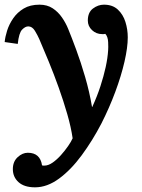

<svg xmlns="http://www.w3.org/2000/svg" viewBox="-27 -531 608 822"><path d="M123 271Q77 271 52.5 249Q28 227 28 193Q28 161 48.5 142Q69 123 92 123Q145 123 153 177Q155 178 158 178Q161 178 163 178Q180 178 198.5 165Q217 152 234 133Q251 114 264.5 94.5Q278 75 284 61Q277 13 261 -42.5Q245 -98 224.5 -155.5Q204 -213 182 -266.5Q160 -320 141 -364Q134 -380 122.5 -399Q111 -418 94 -418Q81 -418 67.5 -404Q54 -390 49 -343L-7 -351Q-5 -373 3.5 -400Q12 -427 29.5 -452.5Q47 -478 74.5 -494.5Q102 -511 142 -511Q175 -511 198.5 -495.5Q222 -480 238.5 -456Q255 -432 265 -407Q279 -373 299 -319Q319 -265 337.5 -201.5Q356 -138 367 -73H368Q389 -119 403 -162Q417 -205 425.5 -244Q434 -283 436 -316Q437 -327 436 -350.5Q435 -374 424 -386Q420 -385 417 -385Q414 -385 410 -385Q385 -385 367 -402Q349 -419 349 -443Q349 -478 371 -494.5Q393 -511 418 -511Q455 -511 477.5 -490Q500 -469 510 -437Q520 -405 520 -371Q520 -328 506 -267Q492 -206 466.5 -137.5Q441 -69 407 -2Q369 71 323 133.5Q277 196 226 233.5Q175 271 123 271Z"/></svg>

Font: Lora Italic
Style: Italic
Weight: 400
Italic angle: -3°
Designer: Olga Karpushina, Alexei Vanyashin (Cyrillic)
Foundry: Cyreal
Version: Version 2.210; ttfautohint (v1.8.1.43-b0c9)